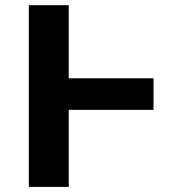

<svg xmlns="http://www.w3.org/2000/svg" viewBox="-20 -732 714 752"><path d="M93 0V-711.6H249.3V-425.4H581.3V-301.8H249.3V0Z"/></svg>

Font: Cannonade
Style: Bold
Weight: 700
Designer: Rasmus Andersson
Foundry: rsms
Version: Version 3.012;git-f93a4a705